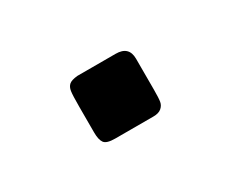

<svg xmlns="http://www.w3.org/2000/svg" viewBox="-36 -558 336 278"><g transform="rotate(-30 132.0 -419.0)"><path d="M78.1 -389.2Q78.1 -389.2 78.1 -432.1Q78.1 -451.2 79.1 -457.8Q80.1 -464.4 84 -467.8Q87.9 -471.2 98.1 -472.2H162.1Q184.1 -472.2 184.1 -451.2V-399.4Q184.1 -385.3 183.1 -379.6Q182.1 -374 177.5 -370.1Q172.9 -366.2 164.1 -366.2H100.1Q85.9 -366.2 82 -371.6Q78.1 -377 78.1 -389.2Z"/></g></svg>

Font: CMU Sans Serif Demi Condensed
Style: DemiCondensed
Weight: 600
Width: 3
Version: Version 0.7.0